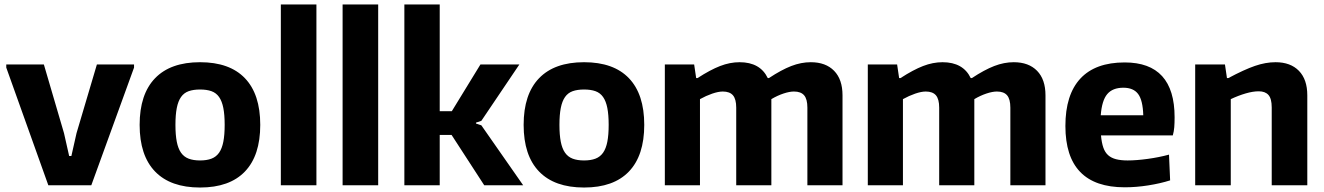

<svg xmlns="http://www.w3.org/2000/svg" viewBox="-20 -828 5917 858"><path d="M8 -526V-540H176L266 -233L289 -131H299L322 -233L413 -540H579V-526L388 0H196Z M874 10Q742 10 673 -61.5Q604 -133 604 -270Q604 -407 673 -478.5Q742 -550 874 -550Q1006 -550 1074.5 -478.5Q1143 -407 1143 -270Q1143 -133 1074.5 -61.5Q1006 10 874 10ZM874 -111Q904 -111 925 -119Q946 -127 959 -145.5Q972 -164 978 -194.5Q984 -225 984 -270Q984 -315 978 -345.5Q972 -376 959 -394.5Q946 -413 925 -420.5Q904 -428 874 -428Q844 -428 823 -420.5Q802 -413 789 -394.5Q776 -376 770 -345.5Q764 -315 764 -270Q764 -225 770 -194.5Q776 -164 789 -145.5Q802 -127 823 -119Q844 -111 874 -111Z M1235 -808H1394V0H1235Z M1511 -808H1670V0H1511Z M1787 -808H1945V-331H1999L2127 -540H2301L2131 -288L2107 -280V-276L2131 -268L2318 0H2144L1998 -225H1945V0H1787Z M2590 10Q2458 10 2389 -61.5Q2320 -133 2320 -270Q2320 -407 2389 -478.5Q2458 -550 2590 -550Q2722 -550 2790.5 -478.5Q2859 -407 2859 -270Q2859 -133 2790.5 -61.5Q2722 10 2590 10ZM2590 -111Q2620 -111 2641 -119Q2662 -127 2675 -145.5Q2688 -164 2694 -194.5Q2700 -225 2700 -270Q2700 -315 2694 -345.5Q2688 -376 2675 -394.5Q2662 -413 2641 -420.5Q2620 -428 2590 -428Q2560 -428 2539 -420.5Q2518 -413 2505 -394.5Q2492 -376 2486 -345.5Q2480 -315 2480 -270Q2480 -225 2486 -194.5Q2492 -164 2505 -145.5Q2518 -127 2539 -119Q2560 -111 2590 -111Z M2951 -540H3082L3091 -479H3097Q3154 -516 3198 -533Q3242 -550 3285 -550Q3377 -550 3411 -479H3416Q3472 -516 3516 -533Q3560 -550 3603 -550Q3670 -550 3707.5 -511.5Q3745 -473 3745 -402V0H3588V-347Q3588 -385 3573.5 -402Q3559 -419 3528 -419Q3508 -419 3481 -410Q3454 -401 3427 -385V0H3270V-347Q3270 -385 3255.5 -402Q3241 -419 3210 -419Q3190 -419 3162.5 -409.5Q3135 -400 3108 -385V0H2951Z M3858 -540H3989L3998 -479H4004Q4061 -516 4105 -533Q4149 -550 4192 -550Q4284 -550 4318 -479H4323Q4379 -516 4423 -533Q4467 -550 4510 -550Q4577 -550 4614.5 -511.5Q4652 -473 4652 -402V0H4495V-347Q4495 -385 4480.5 -402Q4466 -419 4435 -419Q4415 -419 4388 -410Q4361 -401 4334 -385V0H4177V-347Q4177 -385 4162.5 -402Q4148 -419 4117 -419Q4097 -419 4069.5 -409.5Q4042 -400 4015 -385V0H3858Z M5006 9Q4741 9 4741 -265Q4741 -405 4808 -477Q4875 -549 5006 -549Q5229 -549 5229 -304Q5229 -278 5227.5 -259.5Q5226 -241 5221 -223H4900Q4903 -190 4910.5 -168.5Q4918 -147 4932 -134.5Q4946 -122 4967.5 -116.5Q4989 -111 5019 -111Q5058 -111 5109 -118Q5160 -125 5204 -137L5209 -22Q5165 -8 5111 0.5Q5057 9 5006 9ZM5000 -436Q4952 -436 4928 -407.5Q4904 -379 4899 -313H5089Q5087 -380 5066 -408Q5045 -436 5000 -436Z M5321 -540H5454L5463 -479H5469Q5540 -517 5588 -533.5Q5636 -550 5680 -550Q5747 -550 5784.5 -511.5Q5822 -473 5822 -402V0H5663V-348Q5663 -387 5648.5 -403.5Q5634 -420 5605 -420Q5579 -420 5546.5 -410.5Q5514 -401 5480 -385V0H5321Z"/></svg>

Font: Encode Sans Narrow
Style: Bold
Weight: 700
Designer: Pablo Impallari, Andres Torresi
Foundry: Pablo Impallari, Andres Torresi
Version: Version 1.000; ttfautohint (v1.00) -l 8 -r 50 -G 200 -x 14 -